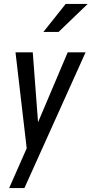

<svg xmlns="http://www.w3.org/2000/svg" viewBox="-20 -770 469 983"><path d="M26.9 192.9ZM105 192.9ZM26.9 192.9 116.7 -10.7 59.6 -500V-502H61.5H146H147.9V-500L174.8 -144L326.2 -501L326.7 -502H327.6H415.5H418.5L417 -499.5L105 192.9ZM316.4 -750H429.2L279.8 -606.4H202.1Z"/></svg>

Font: MAUL Condensed Italic
Style: Condenced Regular Italic
Weight: 400
Italic angle: -12°
Designer: MAUL
Version: Version 1.0; 2020; ttfautohint (v1.8.3)